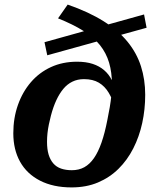

<svg xmlns="http://www.w3.org/2000/svg" viewBox="-20 -804 688 837"><path d="M174 -620 608 -741 619 -683 186 -563ZM487 -396 483 -331Q471 -371 454 -399.5Q437 -428 411 -443.5Q385 -459 346 -459Q318 -459 295.5 -448Q273 -437 256 -416.5Q239 -396 225.5 -367Q212 -338 202 -300Q197 -281 193 -261.5Q189 -242 187 -223.5Q185 -205 185 -186Q185 -153 192 -130Q199 -107 212.5 -91.5Q226 -76 246.5 -69Q267 -62 293 -62Q324 -62 347.5 -75Q371 -88 389.5 -114.5Q408 -141 422.5 -182.5Q437 -224 448 -281Q454 -310 458.5 -336.5Q463 -363 465.5 -388Q468 -413 468 -436Q468 -489 455.5 -531Q443 -573 416 -607Q389 -641 343.5 -669.5Q298 -698 233 -724L275 -784Q367 -752 431.5 -711.5Q496 -671 536 -622Q576 -573 594.5 -515Q613 -457 613 -391Q613 -327 600 -267.5Q587 -208 561 -157Q535 -106 496.5 -68Q458 -30 407 -8.5Q356 13 292 13Q212 13 154.5 -16.5Q97 -46 67.5 -99Q38 -152 38 -223Q38 -289 58 -346Q78 -403 114.5 -445.5Q151 -488 202 -511.5Q253 -535 316 -535Q355 -535 384 -525.5Q413 -516 434 -498Q455 -480 467.5 -454.5Q480 -429 487 -396Z"/></svg>

Font: Roboto Serif SemiBold
Style: Italic
Weight: 600
Italic angle: -10°
Version: Version 1.007